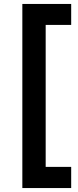

<svg xmlns="http://www.w3.org/2000/svg" viewBox="-20 -810 392 971"><path d="M93 141V-790H340V-684H211V34H340V141Z"/></svg>

Font: Karmilla
Style: Bold
Weight: 700
Designer: Jonathan Pinhorn
Version: Version 1.000